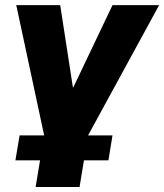

<svg xmlns="http://www.w3.org/2000/svg" viewBox="-20 -536 650 760"><path d="M121.1 204.1 154.8 0 44.4 -515.6H218.3L268.6 -189.9H270L425.3 -515.6H609.9L328.6 0L294.9 204.1ZM41 98.6 57.6 0H425.3L409.2 98.6Z"/></svg>

Font: Inter Display Extra Bold
Style: Italic
Weight: 800
Italic angle: -9.39999°
Designer: Rasmus Andersson
Foundry: rsms
Version: Version 4.000;git-4fc901f